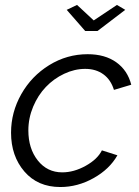

<svg xmlns="http://www.w3.org/2000/svg" viewBox="-20 -750 566 780"><path d="M251 -710 293 -730 360.8 -667 455.1 -730 488.8 -710 376 -624H326.2ZM24.9 -210.9Q24.9 -293.9 66.4 -367.4Q107.9 -440.9 179.9 -485.4Q252 -529.8 335.9 -529.8Q406.7 -529.8 452.6 -496.8Q498.5 -463.9 513.2 -405.8L442.9 -384.8Q430.2 -426.3 399.9 -448.2Q369.6 -470.2 326.2 -470.2Q282.7 -470.2 240.5 -450.2Q198.2 -430.2 166.3 -396.7Q134.3 -363.3 114.7 -316.7Q95.2 -270 95.2 -220.2Q95.2 -146.5 133.5 -98.1Q171.9 -49.8 232.9 -49.8Q280.3 -49.8 328.1 -76.4Q376 -103 394 -139.2L457 -119.1Q424.8 -62.5 360.1 -26.4Q295.4 9.8 225.1 9.8Q133.3 9.8 79.1 -53.2Q24.9 -116.2 24.9 -210.9Z"/></svg>

Font: Rawline
Style: Italic
Weight: 400
Italic angle: -12°
Designer: Matt McInerney, Pablo Impallari, Rodrigo Fuenzalida
Foundry: Matt McInerney, Pablo Impallari, Rodrigo Fuenzalida
Version: Version 4.020;PS 004.020;hotconv 1.0.88;makeotf.lib2.5.64775